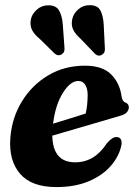

<svg xmlns="http://www.w3.org/2000/svg" viewBox="-20 -729 539 760"><path d="M460.5 -154Q451.5 -110.5 419 -72.8Q386.5 -35 332 -11.8Q277.5 11.5 203 11.5Q104.5 11.5 59.2 -41.5Q14 -94.5 21 -183.5Q27 -262.5 66.5 -327.2Q106 -392 170.5 -430.5Q235 -469 316 -469Q386 -469 420.2 -434.2Q454.5 -399.5 461 -348Q464.5 -327 476.5 -323Q489.5 -318.5 490 -304.5Q490 -294 482.2 -284.8Q474.5 -275.5 453.5 -270Q426 -262 379.5 -248.2Q333 -234.5 281.2 -219.5Q229.5 -204.5 187 -192Q189 -86.5 277.5 -86.5Q354.5 -86.5 403 -162Q425.5 -188 442.5 -186.5Q465.5 -184.5 460.5 -154ZM290 -408.5Q258.5 -408.5 229 -361.5Q199.5 -314.5 190 -239.5Q222.5 -249.5 257.5 -260.2Q292.5 -271 319 -279.5Q326.5 -309 327 -352Q327 -378 317.5 -393.2Q308 -408.5 290 -408.5ZM390.5 -631.5 395 -541Q396 -532 394 -525Q392 -518 384.5 -513Q370.5 -503.5 356.5 -515.5L300 -574.5Q278 -594 269.5 -612Q261 -630 266 -653.5Q270.5 -675 289.8 -692Q309 -709 335.5 -708.5Q366.5 -708.5 377.5 -687.5Q388.5 -666.5 390.5 -631.5ZM228.5 -633 235 -543Q236 -534.5 234.5 -527.5Q233 -520.5 225.5 -515Q212 -505 197 -516.5L139 -573.5Q116 -592.5 107 -610Q98 -627.5 102 -651.5Q106 -672.5 124.8 -690Q143.5 -707.5 170 -708Q201.5 -708.5 213.5 -688Q225.5 -667.5 228.5 -633Z"/></svg>

Font: Fraunces 72pt Soft
Style: Bold Italic
Weight: 700
Italic angle: -16°
Version: Version 1.000;[b76b70a41]